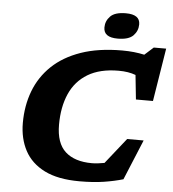

<svg xmlns="http://www.w3.org/2000/svg" viewBox="-61 -980 946 1050"><g transform="rotate(5 412.0 -455.0)"><path d="M653 -19Q605 -5 547.8 4Q490.5 13 414 13Q296 13 222 -24Q148 -61 113 -126.8Q78 -192.5 78 -278.5Q78 -373 108.5 -453.5Q139 -534 201.5 -593.8Q264 -653.5 359.5 -686.8Q455 -720 585 -720Q619.5 -720 649.8 -716.8Q680 -713.5 707 -707.5L755.5 -751H823.5L776.5 -459.5H683L669 -593Q629.5 -608 576 -608Q473 -608 406.5 -568Q340 -528 308 -455.5Q276 -383 276 -286Q276 -184.5 327.2 -138Q378.5 -91.5 473 -91.5Q502.5 -91.5 542 -99L654 -240H744.5ZM554 -782.5Q477 -782.5 477 -837Q477 -872.5 502.2 -898.5Q527.5 -924.5 587.5 -924.5Q665 -924.5 665 -870.5Q665 -834.5 639.8 -808.5Q614.5 -782.5 554 -782.5Z"/></g></svg>

Font: Newsreader 6pt
Style: Bold Italic
Weight: 700
Italic angle: -17°
Designer: Hugues Gentile
Foundry: Production Type
Version: Version 1.003; ttfautohint (v1.8.3)